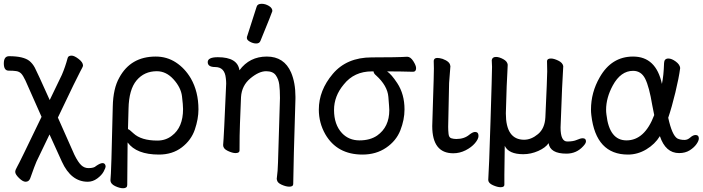

<svg xmlns="http://www.w3.org/2000/svg" viewBox="-24 -790 3700 1011"><path d="M438 167Q350.1 167 301.8 61L236.8 -82L168 61Q160.2 78.1 134.8 149.9Q127.9 167 110.8 167Q96.2 167 76.2 147.5Q56.2 127.9 56.2 115.2Q56.2 105 66.9 86.9Q75.2 74.2 194.8 -174.8L109.9 -366.2Q97.2 -393.1 87.2 -403.1Q77.1 -413.1 62 -415.5Q46.9 -418 21.5 -418Q-3.9 -418 -3.9 -456.1Q-3.9 -494.1 23.9 -494.1Q99.1 -494.1 130.9 -469.2Q147.9 -455.1 159.4 -433.6Q170.9 -412.1 237.8 -263.2L301.8 -396Q319.8 -438 332 -483.9Q335 -497.1 353 -497.1Q367.2 -497.1 390.1 -479.5Q413.1 -461.9 413.1 -444.8Q413.1 -439 398.9 -414.1Q384.8 -389.2 280.8 -170.9L368.2 25.9Q387.2 64 403.6 79.6Q419.9 95.2 441.9 95.2Q471.2 95.2 481.9 84Q503.9 68.8 516.1 68.8Q529.8 68.8 532.2 85Q532.2 94.2 521.7 113.5Q511.2 132.8 488 149.9Q464.8 167 438 167Z M804.7 -49.8Q848.6 -49.8 880.9 -75.2Q939.9 -119.1 939.9 -215.8Q939.9 -236.8 934.3 -283Q928.7 -329.1 889.9 -372.1Q851.1 -415 801.8 -415Q735.8 -415 695.3 -366.9Q654.8 -318.8 652.8 -217.8L649.9 -109.9Q655.8 -109.9 678.7 -87.9Q719.7 -49.8 804.7 -49.8ZM624 201.2Q606 201.2 581.8 189.7Q557.6 178.2 557.6 158.2Q562 127 569.8 -229Q571.8 -324.2 604 -380.9Q664.1 -492.2 795.9 -492.2Q855 -492.2 902.3 -461.2Q949.7 -430.2 981 -377Q1021 -307.1 1021 -213.9Q1021 -164.1 1002 -107.9Q982.9 -51.8 933.3 -13.9Q883.8 23.9 813 23.9Q694.8 23.9 647.9 -40L646 184.1Q646 201.2 624 201.2Z M1499 192.9Q1481.9 192.9 1458.5 182.4Q1435.1 171.9 1434.1 155.8L1433.1 152.8Q1439 109.9 1439.9 64.9L1450.2 -273.9Q1450.2 -315.9 1446.5 -344.5Q1442.9 -373 1428 -394Q1413.1 -415 1377 -415Q1339.8 -415 1294.4 -377.4Q1249 -339.8 1245.1 -278.8Q1237.8 -104 1237.8 -74.2Q1237.8 -9.8 1237.3 3.2Q1236.8 16.1 1215.8 16.1Q1200.2 16.1 1175.5 4.6Q1150.9 -6.8 1150.9 -25.9Q1154.8 -64 1167 -350.1Q1167 -363.8 1165 -378.9Q1159.2 -437 1108.9 -437Q1069.8 -437 1069.8 -462.9Q1069.8 -488.8 1123 -488.8Q1227.1 -488.8 1236.8 -419.9Q1290 -492.2 1381.1 -492.2Q1472.2 -492.2 1508.8 -408.2Q1531.7 -354 1531.7 -280.8V-270Q1521 73.2 1520 179.2Q1520 192.9 1499 192.9ZM1325.2 -561Q1309.1 -561 1292.5 -570.1Q1275.9 -579.1 1275.9 -589.8Q1275.9 -598.1 1277.8 -600.1L1327.1 -753.9Q1331.1 -770 1354 -770Q1373 -770 1391.6 -759Q1410.2 -748 1410.2 -731.9Q1410.2 -728 1347.2 -574.2Q1341.8 -561 1325.2 -561Z M1961.9 -76.2Q2025.9 -121.1 2025.9 -210Q2025.9 -221.2 2021 -280Q2016.1 -338.9 1956.1 -393.1Q1943.8 -402.8 1942.9 -414.1H1934.1Q1840.8 -414.1 1786.1 -345.2Q1734.9 -284.2 1734.9 -210.9Q1734.9 -133.8 1776.9 -88.9Q1813 -50.8 1868.9 -50.8Q1924.8 -50.8 1961.9 -76.2ZM1884.8 23.9Q1751 23.9 1689 -83Q1654.8 -143.1 1654.8 -212.9Q1654.8 -314 1728.3 -400.9Q1801.8 -487.8 1933.1 -487.8Q2068.8 -487.8 2120.1 -491.2Q2137.7 -491.2 2152.3 -468Q2167 -444.8 2167 -431.2Q2167 -412.1 2150.9 -412.1Q2084 -414.1 2014.2 -414.1Q2037.1 -398.9 2067.9 -352.1Q2106 -293.9 2106 -213.9Q2106 -159.2 2084 -103.5Q2062 -47.9 2009 -12Q1956.1 23.9 1884.8 23.9Z M2362.8 17.1Q2252 17.1 2252 -126L2255.9 -253.9Q2260.7 -397 2260.7 -429.2L2259.8 -470.2Q2261.7 -484.9 2278.8 -484.9Q2290.5 -484.9 2306.6 -480Q2344.7 -465.8 2346.7 -444.8L2347.7 -441.9L2340.8 -353L2335.9 -122.1Q2335.9 -104 2337.9 -85Q2339.8 -65.9 2352.3 -62Q2364.7 -58.1 2378.9 -58.1Q2420.9 -58.1 2447.8 -81.1Q2465.8 -95.2 2477.5 -95.2Q2495.6 -95.2 2495.6 -74.2Q2495.6 -58.1 2477.1 -36.1Q2458.5 -14.2 2427.5 1.5Q2396.5 17.1 2362.8 17.1Z M2611.8 195.8Q2595.7 195.8 2571.8 185.3Q2547.9 174.8 2546.9 158.2Q2550.8 107.9 2558.8 -150.1Q2566.9 -408.2 2566.9 -438L2565.4 -473.1Q2567.9 -490.2 2587.9 -490.2Q2604.5 -490.2 2626 -478.5Q2647.5 -466.8 2649.4 -449.2Q2649.4 -433.1 2647.5 -407.2Q2644.5 -373 2639.6 -192.9Q2639.6 -54.2 2735.8 -54.2Q2773.4 -54.2 2809.1 -84Q2844.7 -113.8 2847.7 -171.9Q2857.4 -383.8 2857.4 -414.1L2856.4 -467.8Q2856.4 -481.9 2877.4 -481.9Q2892.6 -481.9 2915.5 -470.9Q2938.5 -460 2941.9 -441.9Q2936.5 -367.2 2927.7 -118.2Q2927.7 -44.9 2962.9 -44.9Q2994.6 -44.9 3013.7 -53.5Q3032.7 -62 3044.4 -62Q3061.5 -62 3061.5 -45.9Q3061.5 -35.2 3046.9 -20Q3011.7 19 2958.5 19Q2872.6 19 2864.7 -36.1Q2848.6 -12.2 2810.1 4.9Q2771.5 22 2731.4 22Q2654.8 22 2633.8 -22L2631.8 129.9V183.1Q2631.8 195.8 2611.8 195.8Z M3274.9 -50.8Q3370.6 -50.8 3420.9 -184.1L3410.6 -235.8Q3394.5 -333 3373.5 -375Q3352.5 -417 3309.6 -417Q3244.6 -417 3202.6 -339.8Q3167.5 -274.9 3167.5 -211.9Q3167.5 -199.2 3169.4 -186Q3184.6 -50.8 3274.9 -50.8ZM3282.7 23.9Q3113.8 23.9 3089.8 -183.1Q3087.9 -198.2 3087.9 -212.9Q3087.9 -303.2 3133.8 -382.8Q3195.8 -492.2 3309.6 -492.2Q3430.7 -492.2 3461.4 -348.1Q3470.7 -391.1 3472.7 -458Q3473.6 -481.9 3495.6 -481.9Q3512.7 -481.9 3534.2 -466.1Q3555.7 -450.2 3557.6 -432.1Q3550.8 -379.9 3532.2 -303Q3513.7 -226.1 3494.6 -169.9Q3514.6 -78.1 3542.5 -61Q3557.6 -53.2 3580.6 -53.2Q3596.7 -53.2 3611.1 -66.2Q3625.5 -79.1 3638.7 -79.1Q3655.8 -79.1 3655.8 -61Q3655.8 -48.8 3643.3 -31Q3630.9 -13.2 3607.7 1.5Q3584.5 16.1 3551.8 16.1Q3480.5 16.1 3450.7 -73.2Q3424.8 -30.8 3379.2 -3.4Q3333.5 23.9 3282.7 23.9Z"/></svg>

Font: LXGW WenKai Screen
Style: Regular
Weight: 400
Designer: LXGW / Fontworks Inc.
Foundry: LXGW / Fontworks Inc.
Version: Version 1.510;January 18,2025